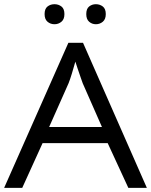

<svg xmlns="http://www.w3.org/2000/svg" viewBox="-20 -907 730 927"><path d="M195.3 -838.9Q195.3 -864.7 209.5 -875.7Q223.6 -886.7 243.2 -886.7Q262.2 -886.7 276.6 -875.7Q291 -864.7 291 -838.9Q291 -814 276.6 -802Q262.2 -790 243.2 -790Q223.6 -790 209.5 -802Q195.3 -814 195.3 -838.9ZM396.5 -838.9Q396.5 -864.7 410.4 -875.7Q424.3 -886.7 442.9 -886.7Q461.9 -886.7 476.3 -875.7Q490.7 -864.7 490.7 -838.9Q490.7 -814 476.3 -802Q461.9 -790 442.9 -790Q424.3 -790 410.4 -802Q396.5 -814 396.5 -838.9ZM689 0H599.6L500 -215.8H185.5L87.4 0H0L310.1 -700.2H380.9ZM472.2 -293.9 379.4 -504.9Q376.5 -512.7 369.4 -533.2Q362.3 -553.7 355 -575.4Q347.7 -597.2 343.8 -609.4Q335.4 -579.6 326.7 -550.8Q317.9 -522 311 -504.9L217.3 -293.9Z"/></svg>

Font: Lunasima
Style: Regular
Weight: 400
Designer: The DocRepair Project, Monotype Design Team
Foundry: Google
Version: Version 2.009